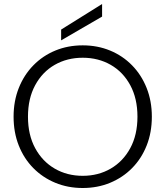

<svg xmlns="http://www.w3.org/2000/svg" viewBox="-20 -934 828 961"><path d="M394 7Q320 7 257 -19Q194 -45 147 -92.5Q100 -140 74 -205.5Q48 -271 48 -350Q48 -428 74 -493.5Q100 -559 147 -607Q194 -655 257 -681Q320 -707 394 -707Q468 -707 531 -681Q594 -655 641 -607Q688 -559 714 -493.5Q740 -428 740 -350Q740 -271 714 -205.5Q688 -140 641 -92.5Q594 -45 531 -19Q468 7 394 7ZM394 -54Q472 -54 534 -90Q596 -126 632 -192.5Q668 -259 668 -350Q668 -441 632 -507.5Q596 -574 534 -609.5Q472 -645 394 -645Q316 -645 254 -609.5Q192 -574 156 -507.5Q120 -441 120 -350Q120 -259 156 -192.5Q192 -126 254 -90Q316 -54 394 -54ZM491 -914V-851L286 -732V-786Z"/></svg>

Font: Poppins Light
Style: Regular
Weight: 300
Designer: Ninad Kale (Devanagari), Jonny Pinhorn (Latin)
Version: Version 5.002